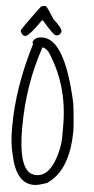

<svg xmlns="http://www.w3.org/2000/svg" viewBox="-66 -1056 547 1120"><g transform="rotate(5 207.0 -495.5)"><path d="M153.3 -834Q284.2 -834 364.3 -467.8Q375 -391.6 378.9 -311.5Q378.9 -74.2 252.9 8.8Q203.1 27.3 175.8 27.3Q72.3 27.3 38.1 -138.7Q21.5 -202.1 21.5 -286.1V-301.8Q21.5 -529.3 99.6 -787.1V-796.9L95.7 -799.8Q106.4 -834 153.3 -834ZM157.2 -776.4Q80.1 -551.8 80.1 -301.8V-293Q80.1 -77.1 151.4 -38.1L175.8 -31.2H185.5Q271.5 -31.2 307.6 -185.5Q317.4 -224.6 317.4 -276.4V-333Q317.4 -569.3 194.3 -753.9Q170.9 -776.4 157.2 -776.4ZM21.5 -861.3Q22.5 -872.1 127 -1011.7Q139.6 -1019.5 155.3 -1017.6Q162.1 -1017.6 206.1 -946.3Q261.7 -897.5 259.8 -875Q250 -851.6 230.5 -853.5H227.5Q213.9 -854.5 146.5 -932.6L140.6 -933.6Q71.3 -832 49.8 -834H47.9Q32.2 -835 21.5 -861.3Z"/></g></svg>

Font: Sue Ellen Francisco
Style: Regular
Weight: 400
Designer: Kimberly Geswein
Foundry: Kimberly Geswein
Version: Version 1.002 2007